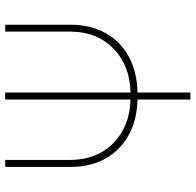

<svg xmlns="http://www.w3.org/2000/svg" viewBox="-27 -724 751 737"><g transform="rotate(-90 348.5 -355.5)"><path d="M361.8 -230Q463.9 -231.9 529.1 -294.2Q594.2 -356.4 595.7 -458V-710.9H622.1V-458.5Q621.6 -382.8 589.6 -325.2Q557.6 -267.6 498.5 -236.1Q439.5 -204.6 361.8 -203.1V0H335V-203.1Q217.8 -206.1 147.5 -274.9Q77.1 -343.8 76.2 -459.5V-710.9H103V-464.4Q103 -360.4 167 -296.6Q231 -232.9 335 -230V-710.9H361.8Z"/></g></svg>

Font: Roboto Thin
Style: Regular
Weight: 250
Designer: Google
Version: Version 2.134; 2016